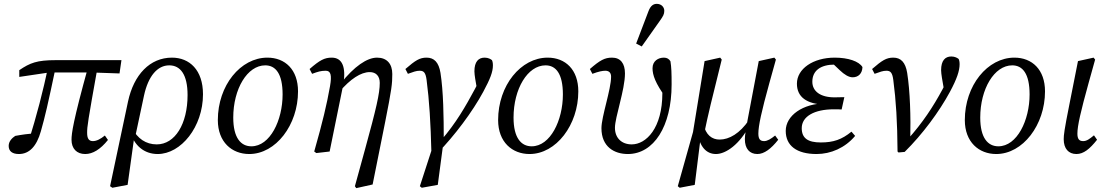

<svg xmlns="http://www.w3.org/2000/svg" viewBox="-20 -786 5729 996"><path d="M78 13C132 13 170 -27 192 -105C214 -183 227 -238 270 -442L230 -443C204 -313 169 -183 129 -54L157 -70L168 -94C130 -93 91 -87 59 -81C44 -71 25 -54 25 -29C25 0 46 13 78 13ZM80 -387 235 -410H456L600 -405L610 -474H269C172 -474 136 -460 80 -422V-387ZM422 13C461 13 501 -11 540 -60L524 -83C502 -65 481 -54 462 -54C441 -54 432 -67 432 -97C432 -130 435 -152 487 -442H438C359 -157 351 -94 351 -61C351 -15 378 13 422 13Z M563 188 642 173 677 -79H682L727 -290C749 -392 797 -447 858 -447C916 -447 953 -399 953 -293C953 -143 888 -37 793 -37C737 -37 693 -67 665 -122L655 -105C675 -31 728 13 798 13C919 13 1033 -128 1033 -297C1033 -423 963 -487 872 -487C758 -487 674 -399 644 -259L551 180L563 188Z M1273 13C1411 13 1526 -138 1526 -312C1526 -425 1459 -487 1367 -487C1228 -487 1110 -343 1110 -163C1110 -49 1183 13 1273 13ZM1284 -27C1230 -27 1190 -70 1190 -176C1190 -325 1263 -447 1356 -447C1409 -447 1446 -405 1446 -296C1446 -162 1381 -27 1284 -27Z M1610 0 1621 8 1690 0 1761 -349C1776 -439 1755 -487 1701 -487C1663 -487 1639 -474 1586 -428L1599 -403C1629 -414 1644 -419 1670 -419C1696 -419 1702 -396 1692 -339C1675 -243 1654 -155 1610 0ZM1821 180 1828 190 1913 171 1978 -153C2012 -324 2015 -351 2015 -402C2015 -455 1987 -487 1936 -487C1884 -487 1818 -442 1747 -353L1741 -310C1797 -376 1852 -412 1898 -412C1930 -412 1950 -392 1950 -356C1950 -301 1932 -224 1873 -9L1821 180Z M2218 9H2249C2338 -82 2431 -206 2487 -310C2523 -377 2537 -413 2537 -447C2537 -459 2535 -468 2532 -474C2526 -479 2513 -487 2494 -487C2462 -487 2441 -466 2441 -416C2441 -406 2443 -391 2445 -378L2457 -308L2465 -368C2459 -354 2454 -344 2444 -325C2395 -234 2346 -148 2268 -58H2282C2282 -182 2280 -312 2265 -408C2256 -463 2232 -487 2193 -487C2157 -487 2135 -473 2083 -428L2096 -403C2124 -413 2139 -419 2157 -419C2178 -419 2188 -410 2193 -371C2207 -264 2214 -152 2218 9ZM2168 188 2251 173 2278 -31 2222 -17 2158 180 2168 188Z M2727 13C2865 13 2980 -138 2980 -312C2980 -425 2913 -487 2821 -487C2682 -487 2564 -343 2564 -163C2564 -49 2637 13 2727 13ZM2738 -27C2684 -27 2644 -70 2644 -176C2644 -325 2717 -447 2810 -447C2863 -447 2900 -405 2900 -296C2900 -162 2835 -27 2738 -27Z M3237 13C3371 13 3464 -130 3464 -348C3464 -408 3463 -437 3458 -468C3451 -480 3440 -487 3424 -487C3395 -487 3365 -470 3365 -432C3365 -397 3379 -355 3435 -278L3438 -346L3412 -381C3415 -351 3416 -329 3416 -303C3416 -121 3332 -37 3257 -37C3204 -37 3170 -71 3170 -123C3170 -178 3222 -320 3222 -405C3222 -457 3199 -487 3155 -487C3117 -487 3093 -474 3040 -428L3053 -403C3085 -415 3105 -419 3120 -419C3140 -419 3150 -408 3150 -388C3150 -322 3100 -181 3100 -121C3100 -24 3167 13 3237 13ZM3280 -560 3309 -545C3340 -589 3372 -634 3403 -678C3420 -702 3426 -712 3426 -730C3426 -749 3411 -766 3387 -766C3370 -766 3355 -757 3344 -728C3323 -672 3301 -616 3280 -560Z M3506 188 3584 173 3616 -84 3635 -103C3652 -186 3672 -269 3724 -477L3716 -487L3635 -469L3575 -101L3496 180L3506 188ZM3694 13C3746 13 3818 -38 3869 -137L3865 -163C3818 -94 3763 -62 3713 -62C3674 -62 3641 -85 3629 -143L3600 -95C3609 -27 3643 13 3694 13ZM3909 13C3944 13 3980 -14 4017 -61L4001 -83C3980 -66 3961 -54 3944 -54C3923 -54 3914 -65 3914 -93C3914 -133 3930 -207 3971 -355L4005 -477L3997 -487L3916 -469L3873 -242C3848 -112 3844 -85 3844 -64C3844 -15 3868 13 3909 13Z M4216 13C4290 13 4364 -19 4416 -81L4397 -103C4347 -62 4303 -47 4238 -47C4171 -47 4139 -69 4139 -121C4139 -182 4204 -219 4306 -219C4321 -219 4334 -219 4346 -218L4360 -282C4334 -281 4333 -281 4309 -281C4235 -281 4194 -313 4194 -362C4194 -419 4236 -451 4311 -451C4331 -451 4348 -449 4371 -444L4366 -461H4295L4336 -422C4360 -399 4383 -385 4403 -385C4433 -385 4453 -405 4454 -438C4436 -468 4380 -487 4310 -487C4198 -487 4114 -429 4114 -352C4114 -283 4164 -246 4260 -243L4262 -250C4145 -249 4056 -187 4056 -107C4056 -30 4113 13 4216 13Z M4636 0 4641 5 4673 2C4765 -89 4852 -206 4908 -310C4944 -377 4958 -419 4958 -453C4958 -465 4956 -474 4953 -480C4947 -485 4934 -493 4915 -493C4883 -493 4862 -472 4862 -422C4862 -412 4864 -397 4866 -384L4878 -314L4890 -365C4884 -351 4879 -341 4869 -322C4821 -233 4767 -150 4687 -61L4702 -58C4705 -182 4701 -312 4686 -408C4677 -463 4653 -487 4614 -487C4578 -487 4556 -473 4504 -428L4517 -403C4545 -413 4560 -419 4578 -419C4599 -419 4609 -410 4614 -371C4628 -265 4635 -155 4636 0Z M5148 13C5286 13 5401 -138 5401 -312C5401 -425 5334 -487 5242 -487C5103 -487 4985 -343 4985 -163C4985 -49 5058 13 5148 13ZM5159 -27C5105 -27 5065 -70 5065 -176C5065 -325 5138 -447 5231 -447C5284 -447 5321 -405 5321 -296C5321 -162 5256 -27 5159 -27Z M5564 13C5601 13 5633 -13 5671 -61L5655 -84C5633 -66 5618 -54 5599 -54C5578 -54 5569 -65 5569 -93C5569 -133 5586 -207 5627 -355L5661 -477L5653 -487L5572 -469L5527 -242C5501 -112 5498 -85 5498 -64C5498 -15 5523 13 5564 13Z"/></svg>

Font: Source Serif Variable
Style: Italic
Weight: 389
Italic angle: -12°
Designer: Frank Grießhammer
Foundry: Adobe Systems Incorporated
Version: Version 3.001;hotconv 1.0.111;makeotfexe 2.5.65597